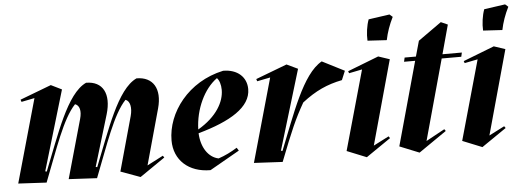

<svg xmlns="http://www.w3.org/2000/svg" viewBox="-49 -861 2775 1016"><g transform="rotate(-5 1338.5 -353.0)"><path d="M660 18 669 12 794 -74 787 -84 702 -40 784 -336C812 -438 772 -504 684 -504C580 -456 512 -242 436 -54L428 -56L510 -328C542 -435 505 -504 416 -504C312 -456 244 -242 168 -54L160 -56L286 -480L229 -508L63 -445L67 -433L137 -447L12 -4L162 4C230 -168 280 -324 348 -396C372 -388 380 -358 368 -316L280 -4L430 4C498 -168 548 -324 616 -396C640 -388 648 -352 636 -308L556 -20Z M1032 14 1190 -76 1180 -92C1148 -72 1116 -56 1080 -44C1026 -55 989 -111 986 -186C1158 -234 1268 -300 1268 -396C1268 -460 1220 -504 1144 -504C956 -464 840 -308 840 -160C840 -56 916 14 1032 14ZM986 -206C989 -314 1038 -418 1108 -468C1120 -456 1128 -432 1128 -404C1128 -341 1087 -265 986 -206Z M1416 4C1480 -160 1504 -216 1552 -300C1624 -356 1686 -384 1766 -400L1786 -448L1668 -508C1564 -450 1496 -242 1420 -54L1412 -56L1540 -480L1481 -508L1315 -445L1319 -433L1389 -447L1264 -4Z M1862 18 1872 11 1993 -72 1986 -82 1904 -40 2028 -488 1968 -508 1803 -444 1807 -433 1877 -447 1758 -24ZM1919 -596 2021 -590C2029 -630 2043 -670 2063 -710L2047 -724L1935 -708C1923 -676 1917 -632 1919 -596Z M2142 18 2148 14 2290 -84 2283 -94 2184 -40 2302 -468H2406L2411 -490H2308L2350 -644L2314 -660L2190 -572L2167 -490H2107L2102 -468H2161L2038 -24Z M2476 18 2486 11 2607 -72 2600 -82 2518 -40 2642 -488 2582 -508 2417 -444 2421 -433 2491 -447 2372 -24ZM2533 -596 2635 -590C2643 -630 2657 -670 2677 -710L2661 -724L2549 -708C2537 -676 2531 -632 2533 -596Z"/></g></svg>

Font: Mazius Display Extra Italic
Style: Bold
Weight: 700
Italic angle: -17°
Designer: Alberto Casagrande & Collletttivo
Foundry: Collletttivo
Version: Version 2.000;Glyphs 3.2 (3217)